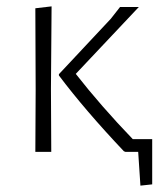

<svg xmlns="http://www.w3.org/2000/svg" viewBox="-20 -477 514 603"><path d="M91 0 92 -195 91 -451 142 -457 140 -198 141 0ZM218 -245Q297 -144 397 -40H458V102L421 106L414 0H374L369 -2Q247 -131 165 -240V-244L328 -418L357 -455H416Z"/></svg>

Font: Alegreya Sans Light
Style: Regular
Weight: 300
Designer: Juan Pablo del Peral
Foundry: Huerta Tipografica
Version: Version 2.007